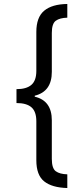

<svg xmlns="http://www.w3.org/2000/svg" viewBox="-20 -812 425 967"><path d="M63 -363Q113 -363 138 -384.5Q163 -406 163 -455V-651Q163 -725 202.5 -758Q242 -791 319 -792V-723Q281 -722 261 -707.5Q241 -693 241 -646V-450Q241 -351 155 -330V-325Q241 -305 241 -206V-12Q241 36 261 50.5Q281 65 319 66V135Q242 133 202.5 101.5Q163 70 163 -5V-201Q163 -250 138.5 -271.5Q114 -293 63 -293Z"/></svg>

Font: Noto Sans Bengali UI Condensed
Style: Regular
Weight: 400
Width: 3
Designer: Jelle Bosma - Monotype Design Team
Foundry: Monotype Imaging Inc.
Version: Version 2.003; ttfautohint (v1.8.4.7-5d5b)